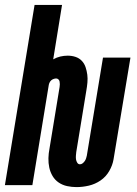

<svg xmlns="http://www.w3.org/2000/svg" viewBox="-39 -755 559 783"><path d="M273 8Q254 8 235 4Q216 0 200.5 -10.5Q185 -21 175.5 -37Q166 -53 162 -71.5Q158 -90 158.5 -110Q159 -130 163 -150L204 -400Q205 -406 205 -411.5Q205 -417 204 -422.5Q203 -428 199 -431.5Q195 -435 190 -435Q185 -435 179.5 -433Q174 -431 170 -427.5Q166 -424 163.5 -419Q161 -414 160 -409L93 0H-19L102 -735H214L178 -513Q192 -521 207 -524.5Q222 -528 237 -528Q254 -528 269 -523Q284 -518 294.5 -507Q305 -496 310 -481Q315 -466 317 -450.5Q319 -435 317.5 -418.5Q316 -402 313 -385L272 -135Q271 -127 270.5 -119.5Q270 -112 271 -105Q272 -98 276 -91.5Q280 -85 287 -85Q293 -85 298 -89Q303 -93 306.5 -98Q310 -103 312 -109Q314 -115 315 -120L381 -520H493L424 -105Q420 -81 406.5 -57.5Q393 -34 371 -19Q349 -4 323.5 2Q298 8 273 8Z"/></svg>

Font: Iosevka SS18 Heavy
Style: Italic
Weight: 900
Italic angle: -9°
Monospace: yes
Designer: Belleve Invis
Foundry: Belleve Invis
Version: Version 25.1.1; ttfautohint (v1.8.4)